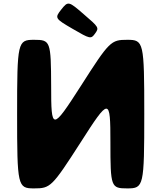

<svg xmlns="http://www.w3.org/2000/svg" viewBox="-20 -1046 896 1066"><path d="M508 -860C531 -892 529 -895 445 -967C361 -1040 358 -1041 320 -993C283 -946 285 -943 383 -886C481 -829 485 -828 508 -860ZM428 -256C587 -505 593 -505 593 -256C593 -7 596 0 687 0C778 0 781 -12 781 -413C781 -813 778 -825 687 -825C596 -825 588 -818 429 -569C269 -320 264 -320 264 -569C263 -818 260 -825 169 -825C78 -825 75 -813 75 -413C75 -12 78 0 169 0C260 0 268 -7 428 -256Z"/></svg>

Font: Hussar Print
Style: Bold
Weight: 700
Foundry: Cannot Into Space Fonts
Version: Version 2.00